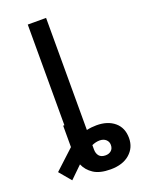

<svg xmlns="http://www.w3.org/2000/svg" viewBox="-172 -806 823 1098"><g transform="rotate(-20 239.5 -257.0)"><path d="M134.2 -114.7H141.7V-727.3H253.2V-45.1Q282.3 -51.8 313.6 -51.8Q381.4 -51.8 422.8 -17Q464.1 17.8 464.1 80.3Q464.1 138.5 421.5 175.8Q378.9 213.1 304.7 213.1Q239 213.1 201.9 188.6Q164.8 164.1 148.8 126.1L76.3 196.7L16 125L134.2 15.6ZM253.2 73.5Q253.2 97.7 265.6 112.7Q278.1 127.8 305 127.8Q325.6 127.8 339.3 115.8Q353 103.7 353 81.7Q353 61.8 338.6 48.8Q324.2 35.9 300.8 35.9Q277.7 35.9 253.2 46.9Z"/></g></svg>

Font: Interface Medium
Style: Regular
Weight: 500
Designer: Rasmus Andersson
Foundry: rsms
Version: Version 1.8